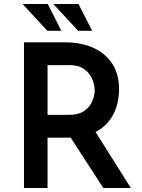

<svg xmlns="http://www.w3.org/2000/svg" viewBox="-20 -941 711 961"><path d="M306 -729Q388 -729 448.5 -701Q509 -673 542.5 -621Q576 -569 576 -494Q576 -450 563 -407Q550 -364 520.5 -329Q491 -294 443 -273Q395 -252 324 -252H218V0H100V-729ZM322 -366Q374 -366 402.5 -386.5Q431 -407 442.5 -436Q454 -465 454 -490Q454 -507 448 -528Q442 -549 428 -569Q414 -589 389.5 -602Q365 -615 327 -615H218V-366ZM449 -295 635 0H497L308 -292ZM93 -921H219L287 -787H217ZM247 -921H373L441 -787H371Z"/></svg>

Font: Reem Kufi Fun Medium
Style: Regular
Weight: 500
Designer: Khaled Hosny
Version: Version 1.005